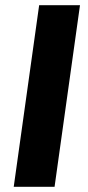

<svg xmlns="http://www.w3.org/2000/svg" viewBox="-20 -720 339 740"><path d="M288.3 -700 190.3 0H32.9L130.9 -700Z"/></svg>

Font: Pathway Extreme 8pt Thin 12pt
Style: Italic
Weight: 100
Italic angle: -8°
Version: Version 1.001;gftools[0.9.26]